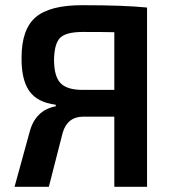

<svg xmlns="http://www.w3.org/2000/svg" viewBox="-20 -719 663 739"><path d="M296 -699Q457 -699 546 -690V0H420V-270H301Q239 -270 221 -207L168 0H36L94 -211Q116 -295 195 -310L194 -316Q123 -325 92.5 -369Q62 -413 63 -497Q63 -606 117 -652.5Q171 -699 296 -699ZM299 -373H420V-595Q385 -596 299 -596Q235 -596 212 -574Q189 -552 188 -489Q188 -426 212.5 -399.5Q237 -373 299 -373Z"/></svg>

Font: Exo 2 Semi Bold
Style: Regular
Weight: 600
Designer: Natanael Gama
Version: Version 1.001;PS 001.001;hotconv 1.0.88;makeotf.lib2.5.64775